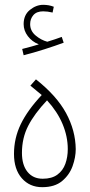

<svg xmlns="http://www.w3.org/2000/svg" viewBox="-20 -775 372 796"><path d="M155 1Q103 1 70.5 -36Q38 -73 38 -137Q38 -202 66 -260Q94 -318 153 -381L106 -420L129 -446Q215 -378 254 -306Q293 -234 294 -157Q294 -123 281 -86.5Q268 -50 237.5 -24.5Q207 1 155 1ZM157 -34Q195 -34 218 -51Q241 -68 251 -96Q261 -124 261 -157Q261 -209 239.5 -260.5Q218 -312 175 -359Q123 -304 97 -253.5Q71 -203 71 -141Q71 -91 94 -62.5Q117 -34 157 -34ZM78 -546 72 -572Q93 -577 110 -582Q127 -587 141 -591Q113 -602 95.5 -625Q78 -648 78 -675Q78 -713 104 -734Q130 -755 159 -755Q183 -755 203 -747L198 -723Q177 -728 159 -728Q132 -728 118.5 -712.5Q105 -697 105 -675Q105 -647 127.5 -628Q150 -609 176 -602Q193 -607 207.5 -612Q222 -617 236 -622L244 -598Q209 -585 163.5 -570.5Q118 -556 78 -546Z"/></svg>

Font: Noto Sans Arabic UI XCn XLt
Style: Regular
Weight: 200
Width: 2
Designer: Monotype Design Team, Nadine Chahine and Nizar Qandah
Foundry: Monotype Imaging Inc.
Version: Version 2.010; ttfautohint (v1.8.4.7-5d5b)